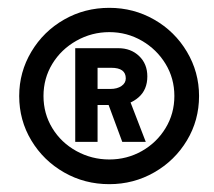

<svg xmlns="http://www.w3.org/2000/svg" viewBox="-20 -729 547 490"><path d="M211 -461 229 -470V-367H172V-606H282Q314 -606 335 -586Q356 -566 356 -534Q356 -500 333.5 -480.5Q311 -461 282 -461ZM301 -529Q301 -556 264 -556H210L229 -564V-495L213 -502H262Q279 -502 290 -509.5Q301 -517 301 -529ZM29 -484Q29 -545 60 -597Q91 -649 143.5 -679Q196 -709 259 -709Q321 -709 373.5 -679Q426 -649 457 -597Q488 -545 488 -484Q488 -422 457 -370.5Q426 -319 373.5 -289Q321 -259 259 -259Q196 -259 143.5 -289Q91 -319 60 -370.5Q29 -422 29 -484ZM425 -484Q425 -529 402.5 -566Q380 -603 342 -625Q304 -647 259 -647Q214 -647 175 -625Q136 -603 113.5 -566Q91 -529 91 -484Q91 -439 113.5 -402Q136 -365 175 -343.5Q214 -322 259 -322Q304 -322 342 -343.5Q380 -365 402.5 -402Q425 -439 425 -484ZM308 -481 352 -367H292L255 -467Z"/></svg>

Font: Lexend
Style: Regular
Weight: 400
Designer: Thomas Jockin
Foundry: Lexend
Version: Version 1.000